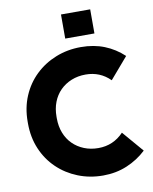

<svg xmlns="http://www.w3.org/2000/svg" viewBox="-99 -987 856 1075"><g transform="rotate(-10 329.0 -449.5)"><path d="M400 15Q324 15 257.5 -11.5Q191 -38 141 -86Q91 -134 63 -200Q35 -266 35 -345V-355Q35 -434 63 -500Q91 -566 141 -614Q191 -662 257.5 -688.5Q324 -715 400 -715Q474 -715 534 -691Q594 -667 642 -622L539 -502Q482 -559 400 -559Q356 -559 319 -544Q282 -529 255 -502Q228 -475 213.5 -437.5Q199 -400 199 -355V-345Q199 -300 213.5 -262.5Q228 -225 255 -198Q282 -171 319 -156Q356 -141 400 -141Q485 -141 544 -203L647 -83Q598 -37 535.5 -11Q473 15 400 15ZM323 -777V-914H489V-777Z"/></g></svg>

Font: SUSE ExtraBold
Style: Regular
Weight: 800
Designer: Rene Bieder
Foundry: SUSE
Version: Version 1.000